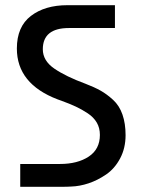

<svg xmlns="http://www.w3.org/2000/svg" viewBox="-20 -720 544 740"><path d="M423 -700V-612H246Q145 -612 145 -530Q145 -486 189.5 -455.5Q234 -425 310 -397Q344 -384 368 -370.5Q392 -357 416 -335Q440 -313 452 -278.5Q464 -244 464 -199Q464 -149 443 -109.5Q422 -70 389 -47.5Q356 -25 321.5 -13.5Q287 -2 254 -1Q240 0 214 0H58V-88H211Q279 -88 322 -116.5Q365 -145 365 -200Q365 -227 353 -247.5Q341 -268 318.5 -283Q296 -298 272.5 -309Q249 -320 216 -332Q207 -335 202 -337Q45 -397 45 -533Q45 -617 99 -658.5Q153 -700 240 -700Z"/></svg>

Font: Baumans
Style: Regular
Weight: 400
Designer: Henadij Zarechnjuk
Foundry: Cyreal (www.cyreal.org)
Version: Version 001.002